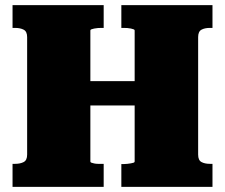

<svg xmlns="http://www.w3.org/2000/svg" viewBox="-20 -730 879 750"><path d="M184 -413H608V-318H184ZM29 0V-90H39Q59 -90 72.5 -97Q86 -104 86 -126V-585Q86 -607 72.5 -614Q59 -621 39 -621H29V-710H385V-621H377Q370 -621 362.5 -620.5Q355 -620 348 -618.5Q341 -617 337 -615.5Q333 -614 333 -611V-99Q333 -96 337 -94.5Q341 -93 348 -91.5Q355 -90 362.5 -90Q370 -90 377 -90H385V0ZM454 0V-89H462Q470 -89 477.5 -90Q485 -91 491.5 -92Q498 -93 502 -94.5Q506 -96 506 -99V-611Q506 -614 502 -615.5Q498 -617 491.5 -618.5Q485 -620 477.5 -620.5Q470 -621 462 -621H454V-710H810V-621H800Q780 -621 767 -614Q754 -607 754 -585V-126Q754 -104 767 -97Q780 -90 800 -90H810V0Z"/></svg>

Font: Roboto Serif Black
Style: Regular
Weight: 900
Designer: Greg Gazdowicz
Foundry: Commercial Type
Version: Version 1.008